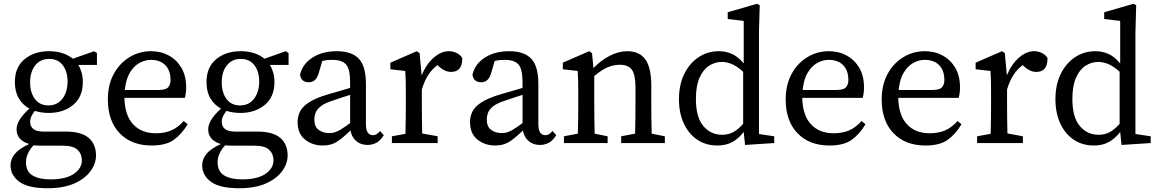

<svg xmlns="http://www.w3.org/2000/svg" viewBox="-20 -760 6149 1020"><path d="M118 102Q118 151 153 172Q188 193 247 193Q330 193 372.5 163.5Q415 134 415 92Q415 58 392 36Q369 14 315 14H198Q188 14 178 13.5Q168 13 158 12Q118 56 118 102ZM239 -160Q200 -160 165 -171Q140 -139 140 -115Q140 -61 210 -61H329Q412 -61 451 -27.5Q490 6 490 66Q490 109 461 149Q432 189 375 214.5Q318 240 232 240Q129 240 82.5 205.5Q36 171 36 118Q36 86 58 58.5Q80 31 135 5Q68 -15 68 -73Q68 -96 83.5 -122.5Q99 -149 136 -183Q100 -203 79.5 -238Q59 -273 59 -324Q59 -403 110.5 -445.5Q162 -488 240 -488Q318 -488 367 -448L480 -488L495 -478V-415H396Q407 -397 413.5 -374Q420 -351 420 -324Q420 -245 368.5 -202.5Q317 -160 239 -160ZM237 -200Q285 -200 312 -236Q339 -272 339 -327Q339 -380 313.5 -413.5Q288 -447 241 -447Q194 -447 167 -412.5Q140 -378 140 -323Q140 -268 165.5 -234Q191 -200 237 -200Z M782 -442Q751 -442 721.5 -426Q692 -410 670.5 -375Q649 -340 643 -282H821Q862 -282 874 -297Q886 -312 886 -334Q886 -386 858 -414Q830 -442 782 -442ZM785 13Q679 13 616 -52Q553 -117 553 -232Q553 -309 584 -366.5Q615 -424 667.5 -456Q720 -488 782 -488Q835 -488 877 -465Q919 -442 944 -399.5Q969 -357 969 -296Q969 -279 967 -264.5Q965 -250 962 -240H641Q643 -148 687 -100Q731 -52 808 -52Q855 -52 890.5 -67.5Q926 -83 956 -117L977 -100Q946 -48 904 -17.5Q862 13 785 13Z M1136 102Q1136 151 1171 172Q1206 193 1265 193Q1348 193 1390.5 163.5Q1433 134 1433 92Q1433 58 1410 36Q1387 14 1333 14H1216Q1206 14 1196 13.5Q1186 13 1176 12Q1136 56 1136 102ZM1257 -160Q1218 -160 1183 -171Q1158 -139 1158 -115Q1158 -61 1228 -61H1347Q1430 -61 1469 -27.5Q1508 6 1508 66Q1508 109 1479 149Q1450 189 1393 214.5Q1336 240 1250 240Q1147 240 1100.5 205.5Q1054 171 1054 118Q1054 86 1076 58.5Q1098 31 1153 5Q1086 -15 1086 -73Q1086 -96 1101.5 -122.5Q1117 -149 1154 -183Q1118 -203 1097.5 -238Q1077 -273 1077 -324Q1077 -403 1128.5 -445.5Q1180 -488 1258 -488Q1336 -488 1385 -448L1498 -488L1513 -478V-415H1414Q1425 -397 1431.5 -374Q1438 -351 1438 -324Q1438 -245 1386.5 -202.5Q1335 -160 1257 -160ZM1255 -200Q1303 -200 1330 -236Q1357 -272 1357 -327Q1357 -380 1331.5 -413.5Q1306 -447 1259 -447Q1212 -447 1185 -412.5Q1158 -378 1158 -323Q1158 -268 1183.5 -234Q1209 -200 1255 -200Z M1932 10Q1896 10 1872 -11Q1848 -32 1842 -67Q1801 -27 1770 -7Q1739 13 1695 13Q1640 13 1600.5 -18.5Q1561 -50 1561 -112Q1561 -141 1573.5 -167Q1586 -193 1622 -216.5Q1658 -240 1727 -260Q1756 -268 1784 -276.5Q1812 -285 1840 -293V-321Q1840 -394 1818 -418Q1796 -442 1746 -442Q1735 -442 1721.5 -441Q1708 -440 1692 -436L1673 -371Q1659 -323 1621 -323Q1579 -323 1574 -364Q1588 -421 1640.5 -454.5Q1693 -488 1769 -488Q1848 -488 1886 -448.5Q1924 -409 1924 -314V-101Q1924 -69 1934 -55.5Q1944 -42 1960 -42Q1973 -42 1982 -48Q1991 -54 1999 -64L2019 -42Q2001 -13 1979.5 -1.5Q1958 10 1932 10ZM1650 -126Q1650 -87 1673 -70Q1696 -53 1730 -53Q1745 -53 1758.5 -57Q1772 -61 1791 -72.5Q1810 -84 1840 -106V-256Q1817 -249 1794.5 -241.5Q1772 -234 1749 -226Q1704 -212 1683 -194.5Q1662 -177 1656 -159.5Q1650 -142 1650 -126Z M2062 0V-36L2134 -49Q2135 -87 2135.5 -131.5Q2136 -176 2136 -210V-258Q2136 -299 2135.5 -326Q2135 -353 2133 -383L2054 -392V-427L2194 -488L2209 -478L2220 -360Q2245 -420 2284.5 -454Q2324 -488 2364 -488Q2387 -488 2407 -478Q2427 -468 2436 -451Q2436 -378 2377 -378Q2360 -378 2345 -384.5Q2330 -391 2316 -403L2304 -414Q2274 -392 2254 -360Q2234 -328 2221 -285V-210Q2221 -177 2221.5 -133Q2222 -89 2223 -51L2305 -36V0Z M2848 10Q2812 10 2788 -11Q2764 -32 2758 -67Q2717 -27 2686 -7Q2655 13 2611 13Q2556 13 2516.5 -18.5Q2477 -50 2477 -112Q2477 -141 2489.5 -167Q2502 -193 2538 -216.5Q2574 -240 2643 -260Q2672 -268 2700 -276.5Q2728 -285 2756 -293V-321Q2756 -394 2734 -418Q2712 -442 2662 -442Q2651 -442 2637.5 -441Q2624 -440 2608 -436L2589 -371Q2575 -323 2537 -323Q2495 -323 2490 -364Q2504 -421 2556.5 -454.5Q2609 -488 2685 -488Q2764 -488 2802 -448.5Q2840 -409 2840 -314V-101Q2840 -69 2850 -55.5Q2860 -42 2876 -42Q2889 -42 2898 -48Q2907 -54 2915 -64L2935 -42Q2917 -13 2895.5 -1.5Q2874 10 2848 10ZM2566 -126Q2566 -87 2589 -70Q2612 -53 2646 -53Q2661 -53 2674.5 -57Q2688 -61 2707 -72.5Q2726 -84 2756 -106V-256Q2733 -249 2710.5 -241.5Q2688 -234 2665 -226Q2620 -212 2599 -194.5Q2578 -177 2572 -159.5Q2566 -142 2566 -126Z M2976 0V-36L3050 -50Q3051 -88 3051.5 -132Q3052 -176 3052 -210V-258Q3052 -299 3051.5 -326Q3051 -353 3049 -383L2970 -392V-427L3110 -488L3125 -478L3133 -398Q3170 -438 3218 -463Q3266 -488 3312 -488Q3377 -488 3408.5 -444.5Q3440 -401 3440 -303V-210Q3440 -176 3440.5 -132Q3441 -88 3442 -50L3512 -36V0H3280V-36L3354 -50Q3355 -87 3355.5 -131.5Q3356 -176 3356 -210V-295Q3356 -364 3336.5 -390Q3317 -416 3273 -416Q3239 -416 3207 -402Q3175 -388 3137 -356V-210Q3137 -177 3137.5 -132.5Q3138 -88 3139 -50L3208 -36V0Z M3677 -235Q3677 -137 3716.5 -90.5Q3756 -44 3816 -44Q3849 -44 3874.5 -57.5Q3900 -71 3928 -102V-379Q3894 -409 3867 -420Q3840 -431 3815 -431Q3778 -431 3746.5 -410.5Q3715 -390 3696 -346.5Q3677 -303 3677 -235ZM3938 10 3931 -59Q3905 -25 3871.5 -6Q3838 13 3791 13Q3730 13 3684 -18Q3638 -49 3612.5 -104.5Q3587 -160 3587 -233Q3587 -310 3615 -367Q3643 -424 3691 -456Q3739 -488 3800 -488Q3835 -488 3867.5 -474Q3900 -460 3931 -423V-649L3846 -659V-695L4002 -740L4016 -732L4012 -589V-48L4093 -36V0Z M4383 -442Q4352 -442 4322.5 -426Q4293 -410 4271.5 -375Q4250 -340 4244 -282H4422Q4463 -282 4475 -297Q4487 -312 4487 -334Q4487 -386 4459 -414Q4431 -442 4383 -442ZM4386 13Q4280 13 4217 -52Q4154 -117 4154 -232Q4154 -309 4185 -366.5Q4216 -424 4268.5 -456Q4321 -488 4383 -488Q4436 -488 4478 -465Q4520 -442 4545 -399.5Q4570 -357 4570 -296Q4570 -279 4568 -264.5Q4566 -250 4563 -240H4242Q4244 -148 4288 -100Q4332 -52 4409 -52Q4456 -52 4491.5 -67.5Q4527 -83 4557 -117L4578 -100Q4547 -48 4505 -17.5Q4463 13 4386 13Z M4893 -442Q4862 -442 4832.5 -426Q4803 -410 4781.5 -375Q4760 -340 4754 -282H4932Q4973 -282 4985 -297Q4997 -312 4997 -334Q4997 -386 4969 -414Q4941 -442 4893 -442ZM4896 13Q4790 13 4727 -52Q4664 -117 4664 -232Q4664 -309 4695 -366.5Q4726 -424 4778.5 -456Q4831 -488 4893 -488Q4946 -488 4988 -465Q5030 -442 5055 -399.5Q5080 -357 5080 -296Q5080 -279 5078 -264.5Q5076 -250 5073 -240H4752Q4754 -148 4798 -100Q4842 -52 4919 -52Q4966 -52 5001.5 -67.5Q5037 -83 5067 -117L5088 -100Q5057 -48 5015 -17.5Q4973 13 4896 13Z M5171 0V-36L5243 -49Q5244 -87 5244.5 -131.5Q5245 -176 5245 -210V-258Q5245 -299 5244.5 -326Q5244 -353 5242 -383L5163 -392V-427L5303 -488L5318 -478L5329 -360Q5354 -420 5393.5 -454Q5433 -488 5473 -488Q5496 -488 5516 -478Q5536 -468 5545 -451Q5545 -378 5486 -378Q5469 -378 5454 -384.5Q5439 -391 5425 -403L5413 -414Q5383 -392 5363 -360Q5343 -328 5330 -285V-210Q5330 -177 5330.5 -133Q5331 -89 5332 -51L5414 -36V0Z M5677 -235Q5677 -137 5716.5 -90.5Q5756 -44 5816 -44Q5849 -44 5874.5 -57.5Q5900 -71 5928 -102V-379Q5894 -409 5867 -420Q5840 -431 5815 -431Q5778 -431 5746.5 -410.5Q5715 -390 5696 -346.5Q5677 -303 5677 -235ZM5938 10 5931 -59Q5905 -25 5871.5 -6Q5838 13 5791 13Q5730 13 5684 -18Q5638 -49 5612.5 -104.5Q5587 -160 5587 -233Q5587 -310 5615 -367Q5643 -424 5691 -456Q5739 -488 5800 -488Q5835 -488 5867.5 -474Q5900 -460 5931 -423V-649L5846 -659V-695L6002 -740L6016 -732L6012 -589V-48L6093 -36V0Z"/></svg>

Font: Source Serif 4
Style: Regular
Weight: 400
Designer: Frank Grießhammer
Foundry: Adobe
Version: Version 4.005;hotconv 1.1.0;makeotfexe 2.6.0